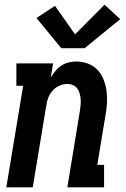

<svg xmlns="http://www.w3.org/2000/svg" viewBox="-20 -801 540 821"><path d="M7 0 79 -434H50V-530H207L197 -470Q206 -484 217 -497.5Q228 -511 242.5 -520.5Q257 -530 273.5 -534Q290 -538 306 -538Q332 -538 356 -529Q380 -520 397 -502Q414 -484 423 -460.5Q432 -437 435.5 -412Q439 -387 437.5 -360.5Q436 -334 431 -308L396 -96H425V0H268L321 -323Q323 -336 324.5 -349.5Q326 -363 325 -375.5Q324 -388 321 -400Q318 -412 311 -422Q304 -432 292.5 -437Q281 -442 268 -442Q251 -442 234 -434.5Q217 -427 205 -413.5Q193 -400 186.5 -383.5Q180 -367 178 -350L120 0ZM242 -595 136 -724 215 -776 301 -654 427 -781 494 -719 342 -595Z"/></svg>

Font: Iosevka Slab
Style: Bold Italic
Weight: 700
Italic angle: -9°
Monospace: yes
Designer: Belleve Invis
Foundry: Belleve Invis
Version: Version 11.1.0; ttfautohint (v1.8.3)